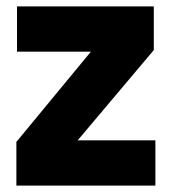

<svg xmlns="http://www.w3.org/2000/svg" viewBox="-20 -578 536 598"><path d="M222 -141H464V0H31V-136L263 -417H33V-558H459V-422Z"/></svg>

Font: MSTAGE
Style: Bold
Weight: 700
Designer: Ninad Kale (Devanagari), Jonny Pinhorn (Latin)
Foundry: Indian Type Foundry
Version: 4.004